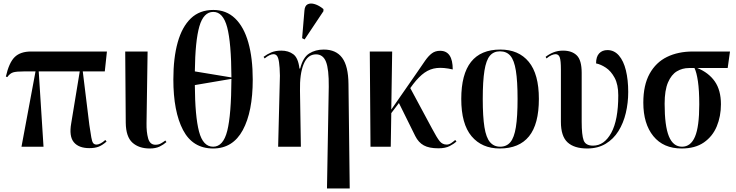

<svg xmlns="http://www.w3.org/2000/svg" viewBox="-20 -826 4142 1081"><path d="M101 0 180 -424H117Q72 -424 54 -418.5Q36 -413 21 -392L13 -395Q31 -474 63 -505Q95 -536 155 -536H582L570 -424H446L483 -123Q490 -77 494 -53Q498 -29 504.5 -20.5Q511 -12 524 -12Q533 -12 546 -18.5Q559 -25 573 -38L580 -29Q556 -8 535 0Q514 8 483 8Q423 8 395.5 -25.5Q368 -59 381 -132L429 -424H198L225 0Z M823 10Q762 10 725.5 -23Q689 -56 688 -135L685 -536H811L805 -133Q804 -83 814 -47Q824 -11 855 -11Q872 -11 885 -18Q898 -25 911 -35L917 -26Q900 -11 878 -0.5Q856 10 823 10Z M1180 10Q1065 10 1010.5 -94Q956 -198 956 -379Q956 -500 980.5 -587.5Q1005 -675 1054.5 -722.5Q1104 -770 1181 -770Q1254 -770 1303.5 -722.5Q1353 -675 1378 -587Q1403 -499 1403 -378Q1403 -197 1347 -93.5Q1291 10 1180 10ZM1283 -390Q1282 -586 1259 -672.5Q1236 -759 1181 -759Q1126 -759 1102.5 -677.5Q1079 -596 1077 -424ZM1180 0Q1237 0 1259.5 -89.5Q1282 -179 1283 -382L1077 -347Q1078 -171 1100.5 -85.5Q1123 0 1180 0Z M1821 235 1831 -338Q1832 -436 1815.5 -478Q1799 -520 1759 -520Q1712 -520 1689.5 -465Q1667 -410 1669 -315L1674 0H1546L1556 -400Q1555 -449 1551 -475.5Q1547 -502 1539.5 -511.5Q1532 -521 1520 -521Q1499 -521 1470 -497L1464 -506Q1484 -521 1507.5 -531Q1531 -541 1564 -541Q1604 -541 1631.5 -520.5Q1659 -500 1666 -440H1670Q1686 -503 1721 -525Q1756 -547 1803 -547Q1872 -547 1906.5 -500.5Q1941 -454 1942 -353L1949 235ZM1695 -604 1681 -611 1694 -766Q1696 -794 1712.5 -802Q1729 -810 1753 -802.5Q1777 -795 1801 -775V-763Z M2066 0 2062 -536H2188L2183 -209L2328 -418Q2355 -458 2374 -485Q2393 -512 2412 -526Q2431 -540 2458 -540Q2529 -540 2529 -435Q2477 -447 2439.5 -443Q2402 -439 2370.5 -417Q2339 -395 2306 -352L2290 -330L2412 -103Q2440 -50 2455.5 -31Q2471 -12 2495 -12Q2508 -12 2520.5 -20.5Q2533 -29 2543 -38L2550 -29Q2537 -17 2512.5 -4Q2488 9 2448 9Q2396 9 2366 -7.5Q2336 -24 2318 -60L2226 -246L2183 -189L2180 0Z M2794 10Q2693 10 2635 -59Q2577 -128 2577 -269Q2577 -547 2797 -547Q2900 -547 2957 -478Q3014 -409 3014 -269Q3014 -127 2958.5 -58.5Q2903 10 2794 10ZM2796 0Q2832 0 2853.5 -25.5Q2875 -51 2884.5 -110Q2894 -169 2894 -269Q2894 -369 2884.5 -428Q2875 -487 2853.5 -512Q2832 -537 2795 -537Q2759 -537 2738 -512Q2717 -487 2707.5 -428Q2698 -369 2698 -269Q2698 -169 2707.5 -110Q2717 -51 2739 -25.5Q2761 0 2796 0Z M3286 10Q3213 10 3175.5 -24.5Q3138 -59 3138 -140V-435Q3138 -485 3131.5 -503Q3125 -521 3108 -521Q3099 -521 3085.5 -515.5Q3072 -510 3057 -497L3052 -506Q3071 -521 3095.5 -531Q3120 -541 3150 -541Q3200 -541 3227.5 -514Q3255 -487 3255 -416V-141Q3255 -66 3266 -36Q3277 -6 3319 -6Q3382 -6 3421.5 -78Q3461 -150 3461 -289Q3461 -350 3440.5 -388Q3420 -426 3391 -445Q3362 -464 3336 -469Q3336 -507 3353.5 -525.5Q3371 -544 3400 -544Q3438 -544 3464.5 -513.5Q3491 -483 3504 -429.5Q3517 -376 3517 -308Q3517 -247 3503.5 -190Q3490 -133 3462 -88Q3434 -43 3390 -16.5Q3346 10 3286 10Z M3818 10Q3715 10 3658.5 -59.5Q3602 -129 3602 -248Q3602 -347 3637.5 -411Q3673 -475 3735.5 -505.5Q3798 -536 3881 -536H4090L4077 -443H3906Q3970 -417 4004.5 -367.5Q4039 -318 4039 -239Q4039 -171 4015.5 -114.5Q3992 -58 3943 -24Q3894 10 3818 10ZM3820 0Q3869 0 3893 -56.5Q3917 -113 3917 -238Q3917 -317 3909.5 -368Q3902 -419 3890 -443H3859Q3822 -443 3791 -424.5Q3760 -406 3741 -362Q3722 -318 3722 -242Q3722 -117 3746 -58.5Q3770 0 3820 0Z"/></svg>

Font: Noto Serif Display Condensed SemiBold
Style: Regular
Weight: 600
Width: 3
Designer: Monotype Design Team
Foundry: Monotype Imaging Inc.
Version: Version 2.009